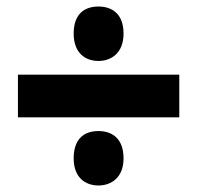

<svg xmlns="http://www.w3.org/2000/svg" viewBox="-20 -647 606 589"><path d="M282 -460C322 -460 359 -485 359 -544C359 -606 322 -627 282 -627C241 -627 206 -606 206 -544C206 -485 241 -460 282 -460ZM35 -287H530V-418H35ZM282 -78C322 -78 359 -103 359 -161C359 -224 322 -245 282 -245C241 -245 206 -224 206 -161C206 -103 241 -78 282 -78Z"/></svg>

Font: Noto Sans UI Black
Style: Regular
Weight: 900
Designer: Monotype Design Team
Foundry: Monotype Imaging Inc.
Version: Version 1.901